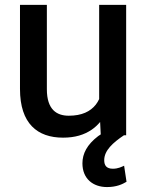

<svg xmlns="http://www.w3.org/2000/svg" viewBox="-20 -548 594 778"><path d="M482.4 0H491.2V-528.3H381.8V-146.5C377.9 -138.2 373.5 -130.9 368.2 -124C346.2 -96.2 311.5 -79.1 258.8 -79.1C210.4 -79.1 169.9 -103 169.9 -186.5V-528.3H61V-187.5C61 -46.9 131.8 9.8 235.4 9.8C283.7 9.8 320.8 -1.5 351.6 -22.5C364.3 -31.2 375.5 -41.5 385.7 -53.7L388.2 -3.4C384.8 -1 381.3 1 377.9 3.4C332.5 38.1 314 74.7 314 113.8C314 176.3 356.9 210 413.6 210C452.6 210 476.6 198.2 492.7 188.5L482.9 123.5C473.1 127.9 458.5 135.7 437.5 135.7C411.1 135.7 402.3 122.1 402.3 101.1C402.3 61.5 437.5 30.3 482.4 0Z"/></svg>

Font: Bert Sans Medium
Style: Regular
Weight: 500
Designer: Christian Robertson (Google), Cristiano Sobral
Foundry: Google, Cristiano Sobral
Version: Version 3.101